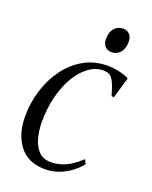

<svg xmlns="http://www.w3.org/2000/svg" viewBox="-136 -781 684 865"><g transform="rotate(20 206.5 -348.0)"><path d="M187.5 9.5Q105 9.5 63.5 -45.2Q22 -100 22 -184.5Q22 -249.5 41 -310.5Q60 -371.5 95.5 -420Q131 -468.5 181.2 -497Q231.5 -525.5 293.5 -525.5Q319 -525.5 347.8 -519.8Q376.5 -514 398 -502.5L368.5 -401.5L357 -403Q346 -442 336.2 -462.8Q326.5 -483.5 314.5 -491.2Q302.5 -499 283 -499Q247 -499 214.2 -475.2Q181.5 -451.5 156 -409Q130.5 -366.5 116 -309.8Q101.5 -253 101.5 -186.5Q101.5 -146.5 111 -110.5Q120.5 -74.5 142 -52Q163.5 -29.5 199.5 -29.5Q227 -29.5 250.8 -37Q274.5 -44.5 296.8 -59Q319 -73.5 342 -95L352 -74Q334 -51.5 308.5 -32.5Q283 -13.5 252.2 -2Q221.5 9.5 187.5 9.5ZM288.5 -588.5Q268 -588.5 256.5 -602Q245 -615.5 245 -636Q245 -669.5 261.2 -688Q277.5 -706.5 302.5 -706.5Q323.5 -706.5 334.8 -693Q346 -679.5 346 -659Q346 -626 329.8 -607.2Q313.5 -588.5 288.5 -588.5Z"/></g></svg>

Font: Merriweather 120pt Light
Style: Italic
Weight: 300
Italic angle: -7.8°
Version: Version 2.101